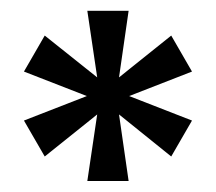

<svg xmlns="http://www.w3.org/2000/svg" viewBox="-20 -700 396 352"><path d="M140.1 -368.2 158.2 -490.2 62 -413.1 23.9 -479 139.2 -523.9 23.9 -568.8 62 -634.8 158.2 -558.1 140.1 -680.2H215.8L198.2 -558.1L293.9 -634.8L332 -568.8L216.8 -523.9L332 -479L293.9 -413.1L198.2 -490.2L215.8 -368.2Z"/></svg>

Font: Apfel Grotezk
Style: Regular
Weight: 400
Designer: Luigi Gorlero
Foundry: © 2023, Luigi Gorlero & Collletttivo
Version: Version 2.000;Glyphs 3.2 (3217)